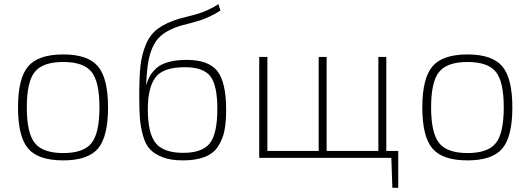

<svg xmlns="http://www.w3.org/2000/svg" viewBox="-20 -754 2534 917"><path d="M282 -494Q400 -494 448 -437Q496 -380 496 -241Q496 -101 448 -44.5Q400 12 282 12Q163 12 114.5 -44.5Q66 -101 66 -241Q66 -380 114.5 -437Q163 -494 282 -494ZM417 -411Q379 -458 282 -458Q185 -458 146.5 -411Q108 -364 108 -241Q108 -118 146.5 -70.5Q185 -23 282 -23Q379 -23 417 -70.5Q455 -118 455 -241Q455 -364 417 -411Z M1023 -734 1033 -704Q1008 -687 980 -674.5Q952 -662 936.5 -657Q921 -652 889.5 -643.5Q858 -635 849 -633Q759 -607 725 -557Q691 -507 683 -419Q680 -395 678 -350H679Q686 -373 696 -391Q706 -409 726.5 -428Q747 -447 784 -457.5Q821 -468 871 -468Q976 -468 1018 -414.5Q1060 -361 1060 -230Q1060 -171 1052 -130.5Q1044 -90 1022 -55.5Q1000 -21 958 -4.5Q916 12 853 12Q796 12 757 -3Q718 -18 696 -41.5Q674 -65 662.5 -108Q651 -151 648 -190.5Q645 -230 645 -295Q645 -386 651 -440Q657 -494 677 -542Q697 -590 735.5 -618Q774 -646 837 -665Q852 -669 882 -676.5Q912 -684 928 -689Q944 -694 970.5 -705.5Q997 -717 1023 -734ZM863 -433Q758 -433 722 -383.5Q686 -334 686 -233Q686 -116 724 -70Q762 -24 855 -24Q946 -24 982 -69.5Q1018 -115 1018 -234Q1018 -347 984.5 -390Q951 -433 863 -433Z M1882 -33V143H1854L1849 0H1218V-482H1257V-33H1502V-482H1540V-33H1787V-482H1825V-33Z M2213 -494Q2331 -494 2379 -437Q2427 -380 2427 -241Q2427 -101 2379 -44.5Q2331 12 2213 12Q2094 12 2045.5 -44.5Q1997 -101 1997 -241Q1997 -380 2045.5 -437Q2094 -494 2213 -494ZM2348 -411Q2310 -458 2213 -458Q2116 -458 2077.5 -411Q2039 -364 2039 -241Q2039 -118 2077.5 -70.5Q2116 -23 2213 -23Q2310 -23 2348 -70.5Q2386 -118 2386 -241Q2386 -364 2348 -411Z"/></svg>

Font: Exo 2.0 Extra Light
Style: Regular
Weight: 250
Designer: Natanael Gama
Version: Version 1.001;PS 001.001;hotconv 1.0.70;makeotf.lib2.5.58329